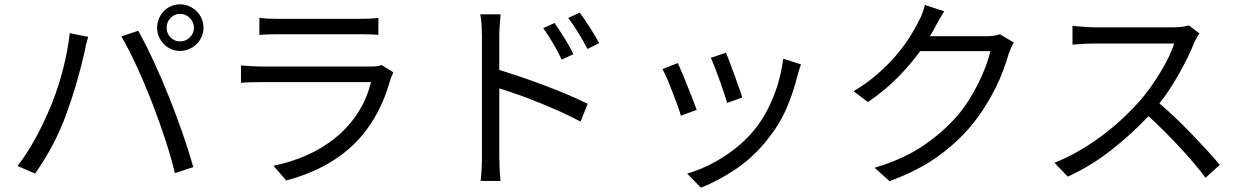

<svg xmlns="http://www.w3.org/2000/svg" viewBox="-20 -794 5746 886"><path d="M749 -666Q749 -640 767 -621.5Q785 -603 811 -603Q837 -603 856 -621.5Q875 -640 875 -666Q875 -692 856 -711Q837 -730 811 -730Q785 -730 767 -711Q749 -692 749 -666ZM705 -666Q705 -689 713.5 -708.5Q722 -728 736 -742.5Q750 -757 769.5 -765.5Q789 -774 811 -774Q833 -774 852.5 -765.5Q872 -757 887 -742.5Q902 -728 910.5 -708.5Q919 -689 919 -666Q919 -644 910.5 -624.5Q902 -605 887 -590.5Q872 -576 852.5 -567.5Q833 -559 811 -559Q789 -559 769.5 -567.5Q750 -576 736 -590.5Q722 -605 713.5 -624.5Q705 -644 705 -666ZM61 -28Q109 -91 149 -165.5Q189 -240 220.5 -319.5Q252 -399 272.5 -481Q293 -563 302 -641L387 -624Q382 -608 377.5 -589.5Q373 -571 370 -554Q336 -403 284 -262Q232 -121 142 7ZM787 5Q771 -63 743.5 -147.5Q716 -232 682.5 -318.5Q649 -405 612 -485.5Q575 -566 540 -626L618 -652Q655 -585 691.5 -506Q728 -427 761 -344Q794 -261 822.5 -179Q851 -97 872 -23Z M1795 -460Q1792 -453 1788.5 -445Q1785 -437 1783 -432Q1731 -242 1611.5 -127Q1492 -12 1301 39L1242 -29Q1321 -45 1394 -77Q1467 -109 1526.5 -157Q1586 -205 1629 -269.5Q1672 -334 1692 -415H1184Q1167 -415 1142 -414.5Q1117 -414 1092 -412V-492Q1118 -490 1141.5 -488.5Q1165 -487 1184 -487H1688Q1705 -487 1719 -488.5Q1733 -490 1741 -494ZM1177 -712Q1196 -709 1218 -708Q1240 -707 1263 -707H1639Q1662 -707 1685.5 -708Q1709 -709 1726 -712V-633Q1709 -635 1685.5 -635.5Q1662 -636 1638 -636H1263Q1216 -636 1177 -633Z M2290 -728Q2288 -705 2286 -677.5Q2284 -650 2284 -628V-471Q2331 -457 2386.5 -438Q2442 -419 2497.5 -398Q2553 -377 2603.5 -355.5Q2654 -334 2692 -315L2659 -233Q2620 -254 2571.5 -276Q2523 -298 2472.5 -318.5Q2422 -339 2373 -356.5Q2324 -374 2284 -386V-72Q2284 -49 2285.5 -15.5Q2287 18 2290 41H2198Q2201 18 2202.5 -13.5Q2204 -45 2204 -72V-628Q2204 -648 2202.5 -676.5Q2201 -705 2196 -728ZM2655 -736Q2664 -724 2676 -706.5Q2688 -689 2700.5 -669.5Q2713 -650 2724.5 -631Q2736 -612 2745 -595L2691 -568Q2671 -606 2649 -642.5Q2627 -679 2602 -711ZM2539 -688Q2548 -675 2560 -657Q2572 -639 2584 -619.5Q2596 -600 2607 -580.5Q2618 -561 2626 -544L2572 -519Q2554 -557 2532 -594.5Q2510 -632 2487 -664Z M3330 -551Q3336 -536 3347 -508Q3358 -480 3369 -448.5Q3380 -417 3390.5 -388.5Q3401 -360 3405 -344L3335 -319Q3331 -335 3321.5 -363.5Q3312 -392 3301 -423Q3290 -454 3279 -482.5Q3268 -511 3260 -527ZM3676 -497Q3671 -482 3667.5 -470.5Q3664 -459 3661 -449Q3642 -370 3610 -295.5Q3578 -221 3526 -156Q3460 -71 3377.5 -15Q3295 41 3214 72L3151 7Q3193 -5 3235.5 -24.5Q3278 -44 3318.5 -70Q3359 -96 3395.5 -127.5Q3432 -159 3462 -196Q3513 -259 3548 -345Q3583 -431 3594 -523ZM3108 -503Q3115 -488 3127 -459Q3139 -430 3152 -398Q3165 -366 3176.5 -336Q3188 -306 3195 -287L3122 -260Q3117 -279 3105.5 -310Q3094 -341 3081.5 -373.5Q3069 -406 3056.5 -434.5Q3044 -463 3037 -475Z M4658 -598Q4652 -587 4645.5 -572.5Q4639 -558 4635 -547Q4625 -511 4609.5 -469.5Q4594 -428 4572.5 -385Q4551 -342 4524 -299.5Q4497 -257 4465 -218Q4400 -139 4310 -73.5Q4220 -8 4085 42L4016 -20Q4148 -59 4240 -121.5Q4332 -184 4398 -260Q4426 -293 4450.5 -331.5Q4475 -370 4494.5 -409.5Q4514 -449 4528.5 -487Q4543 -525 4550 -558H4226Q4183 -498 4123 -437Q4063 -376 3985 -323L3919 -373Q3981 -410 4030 -453Q4079 -496 4115.5 -539Q4152 -582 4178 -623Q4204 -664 4219 -696Q4227 -708 4235.5 -730.5Q4244 -753 4248 -771L4337 -742Q4325 -723 4313.5 -702Q4302 -681 4294 -667Q4289 -657 4283.5 -647.5Q4278 -638 4271 -627H4531Q4570 -627 4594 -636Z M5515 -640Q5510 -634 5503 -621Q5496 -608 5491 -598Q5479 -567 5461.5 -531Q5444 -495 5423.5 -458.5Q5403 -422 5379.5 -385.5Q5356 -349 5330 -317Q5368 -285 5407.5 -247Q5447 -209 5484 -170.5Q5521 -132 5553.5 -96.5Q5586 -61 5609 -33L5543 26Q5519 -6 5488.5 -42Q5458 -78 5423.5 -115Q5389 -152 5352.5 -188.5Q5316 -225 5280 -258Q5202 -175 5107.5 -101Q5013 -27 4907 21L4846 -43Q4904 -66 4958.5 -97.5Q5013 -129 5063.5 -166.5Q5114 -204 5158 -245Q5202 -286 5239 -327Q5263 -355 5287.5 -389Q5312 -423 5333.5 -458.5Q5355 -494 5372 -528.5Q5389 -563 5398 -593H5025Q5013 -593 4997.5 -592.5Q4982 -592 4968 -591Q4954 -590 4943.5 -589Q4933 -588 4929 -588V-675Q4934 -674 4945.5 -673Q4957 -672 4971.5 -671Q4986 -670 5000.5 -669Q5015 -668 5025 -668H5394Q5418 -668 5436.5 -670.5Q5455 -673 5466 -677Z"/></svg>

Font: Kinto Sans
Style: Regular
Weight: 400
Designer: Authors: Ryoko NISHIZUKA  (kana & ideographs); Paul D. Hunt (Latin, Greek & Cyrillic); Wenlong ZHANG  (bopomofo); Sandol
Foundry: Adobe Systems Incorporated, ookami Inc.
Version: Version 0.001